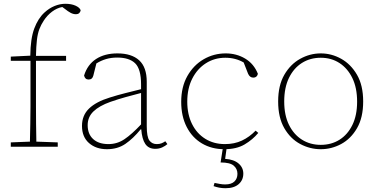

<svg xmlns="http://www.w3.org/2000/svg" viewBox="-20 -775 1994 1014"><path d="M37 0V-23L138 -27Q139 -74 140 -120.5Q141 -167 141 -213V-454H37V-476L140 -481Q141 -571 161 -624.5Q181 -678 215 -709Q240 -732 268.5 -743.5Q297 -755 325 -755Q357 -755 379 -745Q401 -735 406 -721Q405 -713 399 -706.5Q393 -700 380 -700Q367 -700 353.5 -707Q340 -714 320 -730L309 -738Q281 -733 255 -713.5Q229 -694 211 -666Q197 -645 188 -621.5Q179 -598 175 -564.5Q171 -531 170 -480H329V-454H170V-213Q170 -167 170.5 -120.5Q171 -74 172 -27L285 -23V0Z M800 11Q765 11 747.5 -14.5Q730 -40 726 -92H723Q683 -43 642 -15Q601 13 545 13Q487 13 450 -19.5Q413 -52 413 -110Q413 -166 450.5 -202Q488 -238 560 -260Q601 -273 643 -283.5Q685 -294 725 -304V-329Q725 -410 694 -440.5Q663 -471 599 -471Q567 -471 540 -463Q513 -455 489 -440L473 -376Q468 -355 448 -355Q429 -355 424 -376Q442 -434 487.5 -463.5Q533 -493 600 -493Q675 -493 715 -456.5Q755 -420 755 -343V-109Q755 -52 769 -33Q783 -14 808 -14Q822 -14 832.5 -18Q843 -22 853 -29L864 -14Q853 -4 836.5 3.5Q820 11 800 11ZM443 -114Q443 -67 472 -40.5Q501 -14 553 -14Q599 -14 637.5 -40Q676 -66 725 -118V-284Q686 -274 644.5 -262.5Q603 -251 563 -237Q504 -216 473.5 -186.5Q443 -157 443 -114Z M1165 13Q1098 13 1046.5 -17.5Q995 -48 966 -104.5Q937 -161 937 -237Q937 -316 969.5 -373.5Q1002 -431 1055.5 -462Q1109 -493 1172 -493Q1229 -493 1275 -465.5Q1321 -438 1342 -385Q1337 -365 1318 -365Q1299 -365 1290 -386L1267 -445Q1224 -470 1170 -470Q1113 -470 1067.5 -441Q1022 -412 995.5 -360Q969 -308 969 -238Q969 -171 994 -120.5Q1019 -70 1064 -42Q1109 -14 1168 -14Q1218 -14 1257.5 -32.5Q1297 -51 1330 -85L1344 -73Q1314 -37 1271.5 -12Q1229 13 1165 13ZM1145 83 1158 0H1178L1169 64Q1215 67 1240 88.5Q1265 110 1265 142Q1265 176 1240.5 197.5Q1216 219 1171 219Q1153 219 1137.5 216Q1122 213 1108 208L1113 191Q1127 194 1141.5 196.5Q1156 199 1169 199Q1202 199 1218 183.5Q1234 168 1234 143Q1234 117 1214.5 100Q1195 83 1145 83Z M1674 13Q1617 13 1565.5 -14.5Q1514 -42 1481.5 -98Q1449 -154 1449 -239Q1449 -324 1481.5 -380Q1514 -436 1565.5 -464.5Q1617 -493 1674 -493Q1731 -493 1782 -464.5Q1833 -436 1865.5 -380Q1898 -324 1898 -239Q1898 -154 1865.5 -98Q1833 -42 1782 -14.5Q1731 13 1674 13ZM1674 -10Q1730 -10 1773 -37Q1816 -64 1841 -115Q1866 -166 1866 -238Q1866 -311 1841 -362.5Q1816 -414 1773 -442Q1730 -470 1674 -470Q1618 -470 1574.5 -442.5Q1531 -415 1506 -363.5Q1481 -312 1481 -239Q1481 -167 1506 -116Q1531 -65 1574.5 -37.5Q1618 -10 1674 -10Z"/></svg>

Font: Source Serif 4 SmText ExtraLight
Style: Regular
Weight: 200
Designer: Frank Grießhammer
Foundry: Adobe
Version: Version 4.005;hotconv 1.1.0;makeotfexe 2.6.0